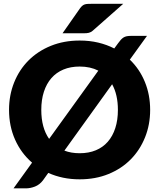

<svg xmlns="http://www.w3.org/2000/svg" viewBox="-20 -954 854 1030"><path d="M325.5 -146Q343.5 -139 364 -135.5Q384.5 -132 407.5 -132Q456 -132 494 -147.8Q532 -163.5 558.2 -193.5Q584.5 -223.5 598.5 -266.8Q612.5 -310 612.5 -364.5Q612.5 -446 581.5 -502ZM507.5 -575Q464.5 -597 407.5 -597Q358.5 -597 320.2 -581Q282 -565 255.8 -535Q229.5 -505 215.5 -461.8Q201.5 -418.5 201.5 -364.5Q201.5 -268.5 243.5 -209ZM676.5 -634Q729 -583.5 757.2 -514.5Q785.5 -445.5 785.5 -364.5Q785.5 -285.5 758.2 -217.5Q731 -149.5 681.5 -99.2Q632 -49 562.2 -20.5Q492.5 8 407.5 8Q360.5 8 318.5 -0.8Q276.5 -9.5 239 -26.5L210.5 13.5Q192.5 37 167.5 46.8Q142.5 56.5 118.5 56.5H52.5L152 -81.5Q93 -132.5 60.8 -205Q28.5 -277.5 28.5 -364.5Q28.5 -443.5 55.8 -511.5Q83 -579.5 132.8 -629.5Q182.5 -679.5 252.5 -708Q322.5 -736.5 407.5 -736.5Q460.5 -736.5 506.8 -725.5Q553 -714.5 593 -694L613.5 -722Q621.5 -733 628.2 -740.5Q635 -748 642.5 -752.8Q650 -757.5 659.5 -759.5Q669 -761.5 682.5 -761.5H768.5ZM641 -933.5 479.5 -791Q473.5 -785.5 468 -782.5Q462.5 -779.5 456.5 -778Q450.5 -776.5 443.8 -776Q437 -775.5 428.5 -775.5H315.5L410 -910.5Q416 -918.5 421.8 -923.2Q427.5 -928 434.2 -930.2Q441 -932.5 449.8 -933Q458.5 -933.5 470 -933.5Z"/></svg>

Font: Lato 2
Style: Regular
Weight: 900
Designer: Lukasz Dziedzic with Adam Twardoch and Botio Nikoltchev
Foundry: tyPoland Lukasz Dziedzic
Version: Version 2.015; 2015-08-06; http://www.latofonts.com/